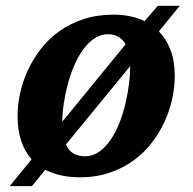

<svg xmlns="http://www.w3.org/2000/svg" viewBox="-20 -596 658 656"><path d="M40 -200.2Q40 -237.8 48.8 -277.8Q57.6 -317.9 75.4 -356.4Q93.3 -395 120.1 -429.4Q147 -463.9 183.3 -489.7Q219.7 -515.6 265.9 -530.8Q312 -545.9 368.2 -545.9Q397.5 -545.9 424.1 -540.5Q450.7 -535.2 474.1 -523.9L519 -576.2H594.2L522.9 -488.8Q547.9 -463.4 562.5 -425.5Q577.1 -387.7 577.1 -335.9Q577.1 -299.8 568.8 -260.3Q560.5 -220.7 543.2 -182.4Q525.9 -144 499.3 -109.1Q472.7 -74.2 436.5 -47.9Q400.4 -21.5 354.5 -5.9Q308.6 9.8 252 9.8Q185.1 9.8 134.8 -16.1L88.9 40H13.2L87.9 -51.8Q64.5 -78.1 52.2 -115Q40 -151.9 40 -200.2ZM270 -62Q296.9 -62 318.6 -77.4Q340.3 -92.8 357.7 -117.9Q375 -143.1 387.7 -175.3Q400.4 -207.5 408.4 -241.7Q416.5 -275.9 420.7 -308.8Q424.8 -341.8 424.8 -368.2V-370.1L205.1 -102.1Q214.8 -81.1 231.2 -71.5Q247.6 -62 270 -62ZM349.1 -479Q323.7 -479 302.5 -464.6Q281.2 -450.2 263.9 -426.5Q246.6 -402.8 233.4 -371.8Q220.2 -340.8 211.4 -307.6Q202.6 -274.4 197.8 -241.5Q192.9 -208.5 192.9 -180.2L409.2 -444.8Q399.4 -461.9 384 -470.5Q368.7 -479 349.1 -479Z"/></svg>

Font: Droid Serif
Style: Bold Italic
Weight: 700
Italic angle: -12°
Designer: Monotype Design team
Foundry: Monotype Imaging Inc.
Version: Version 1.03